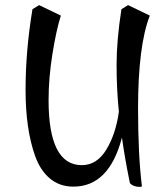

<svg xmlns="http://www.w3.org/2000/svg" viewBox="-20 -697 651 751"><path d="M218 -636Q200 -579 185 -485.5Q170 -392 170 -305Q170 -51 300 -51Q359 -51 396 -112Q433 -173 445 -260Q436 -347 436 -443Q436 -539 455 -661L481 -677L566 -636Q520 -518 520 -273Q520 -91 535 31Q535 34 527 34Q501 34 488 19Q467 -85 457 -159Q407 33 267 33Q213 33 175 1Q137 -31 117 -88Q80 -192 80 -345.5Q80 -499 107 -661L133 -677Z"/></svg>

Font: Julee
Style: Regular
Weight: 400
Version: Version 1.001